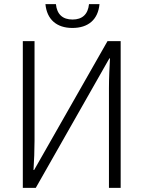

<svg xmlns="http://www.w3.org/2000/svg" viewBox="-20 -914 697 934"><path d="M332 -778C410 -778 457 -819 464 -894H413C408 -844 380 -819 333 -819C285 -819 257 -844 252 -894H201C208 -819 256 -778 332 -778ZM91 0H154L512 -630H515C513 -592 510 -536 510 -485V0H567V-714H503L146 -87H143C146 -133 148 -184 148 -229V-714H91Z"/></svg>

Font: Noto Sans SemiCondensed Light
Style: Regular
Weight: 300
Width: 4
Designer: Monotype Design Team
Foundry: Monotype Imaging Inc.
Version: Version 2.013